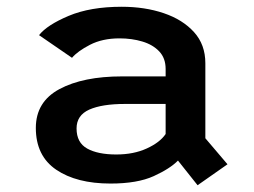

<svg xmlns="http://www.w3.org/2000/svg" viewBox="-20 -532 750 568"><path d="M564.5 16 506.5 -57Q483 -33 434.8 -11Q386.5 11 307 11Q206.5 11 146.2 -30Q86 -71 86 -153.5Q86 -231 156 -268.5Q226 -306 341 -306H470V-328Q470 -360 451 -380Q432 -400 401 -409.2Q370 -418.5 333.5 -418.5Q283 -418.5 246.2 -399.5Q209.5 -380.5 193 -361L95.5 -428Q119 -458 183 -485Q247 -512 340 -512Q408.5 -512 464.5 -493Q520.5 -474 554 -437Q587.5 -400 587.5 -345V-123L653 -46ZM324 -75Q375.5 -75 414.2 -92.8Q453 -110.5 470 -135.5V-224.5H349.5Q282 -224.5 244.2 -207.8Q206.5 -191 206.5 -152Q206.5 -110 238 -92.5Q269.5 -75 324 -75Z"/></svg>

Font: League Mono Medium
Style: Regular
Weight: 500
Width: 6
Designer: Tyler Finck
Foundry: The League of Moveable Type / Tyler Finck
Version: Version 2.300;RELEASE